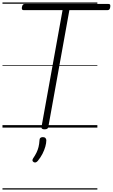

<svg xmlns="http://www.w3.org/2000/svg" viewBox="-20 -1030 911 1550"><path d="M339 14Q312 14 315 -5L485 -948H172Q162 -948 158.5 -953.5Q155 -959 157 -973Q160 -987 165.5 -992.5Q171 -998 180 -998H856Q866 -998 869 -992Q872 -986 870 -973Q868 -959 862.5 -953.5Q857 -948 847 -948H540L370 -5Q368 5 361 9.5Q354 14 339 14ZM252 279Q243 273 242 266Q241 259 247 249Q264 224 274.5 202.5Q285 181 291 157Q297 133 299 101Q299 89 306 83Q313 77 326 77Q340 77 347 84.5Q354 92 354 103Q354 125 346 153.5Q338 182 323 211.5Q308 241 285 269Q278 277 270 280.5Q262 284 252 279ZM0 490H766V500H0ZM0 -20H766V0H0ZM0 -505H766V-500H0ZM0 -1010H766V-1000H0Z"/></svg>

Font: Playwrite ZA Guides
Style: Regular
Weight: 400
Designer: Veronika Burian, José Scaglione
Foundry: TypeTogether
Version: Version 1.003